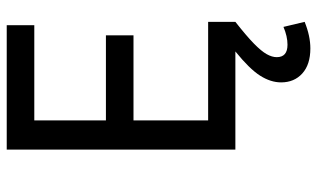

<svg xmlns="http://www.w3.org/2000/svg" viewBox="-206 -514 943 571"><g transform="rotate(-90 265.5 -228.5)"><path d="M486 206Q444 223 407 223Q359 223 332.5 199Q306 175 306 136Q306 105 326 73.5Q346 42 398 0H106V-680H476V-598H193V-385H446V-303H193V-81H486V0Q444 33 421.5 55Q399 77 390 93Q381 109 381 123Q381 155 418 155Q443 155 471 143Z"/></g></svg>

Font: Inria Sans
Style: Regular
Weight: 400
Designer: Black Foundry Team
Foundry: Black Foundry
Version: Version 1.2; ttfautohint (v1.8.3)